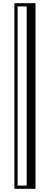

<svg xmlns="http://www.w3.org/2000/svg" viewBox="-20 -927 309 1200"><path d="M90 -887V233H147V-887ZM70 253V-907H202V253Z"/></svg>

Font: Jacques Francois Shadow
Style: Regular
Weight: 400
Designer: Alexei Vanyashin, Nikita Kanarev (i@xarsok.ru)
Foundry: Cyreal (www.cyreal.org)
Version: Version 1.003